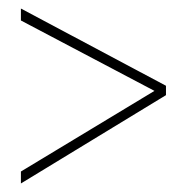

<svg xmlns="http://www.w3.org/2000/svg" viewBox="-20 -578 439 450"><path d="M29 -176 342 -365 29 -530V-558L369 -377V-355L29 -148Z"/></svg>

Font: Noto Sans Lao UI ExtCond Thin
Style: Regular
Weight: 100
Width: 2
Designer: Monotype Design Team
Foundry: Monotype Imaging Inc.
Version: Version 2.000; ttfautohint (v1.8.4.7-5d5b)